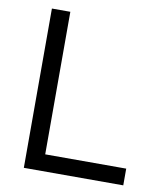

<svg xmlns="http://www.w3.org/2000/svg" viewBox="-80 -765 706 831"><g transform="rotate(10 273.0 -350.0)"><path d="M518 0H81V-700H162V-73.5H518Z"/></g></svg>

Font: Space Grotesk Variable Light
Style: Regular
Weight: 300
Designer: Florian Karsten
Foundry: Florian Karsten
Version: Version 2.000